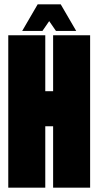

<svg xmlns="http://www.w3.org/2000/svg" viewBox="-20 -862 452 882"><path d="M259 -842H153L82 -720H175L206 -765L237 -720H330ZM188 0V-282H224V0H394V-700H224V-443H188V-700H18V0Z"/></svg>

Font: Queering Heavy
Style: Bold
Weight: 900
Designer: Adam Naccarato
Foundry: adamnac
Version: Version 2.000;hotconv 1.0.109;makeotfexe 2.5.65596